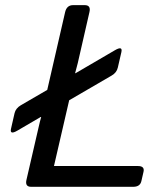

<svg xmlns="http://www.w3.org/2000/svg" viewBox="-20 -720 646 740"><path d="M47.4 -216.8Q16.6 -198.7 22.5 -224.1L36.1 -283.7Q40.5 -302.7 60.5 -314.5L162.1 -373.5L231 -673.3Q237.3 -700.2 261.7 -700.2H306.6Q331.1 -700.2 324.7 -673.3L279.8 -477.1Q274.9 -456.5 269.5 -438H271.5L422.9 -526.4Q453.6 -544.4 447.8 -519L434.1 -459.5Q429.7 -439.9 410.2 -428.7L246.6 -333.5L188 -80.1H511.7Q538.1 -80.1 533.2 -58.1L524.9 -22Q520 0 493.2 0H100.1Q75.7 0 82 -26.9L128.9 -230Q133.8 -252 138.7 -269H136.7Z"/></svg>

Font: Istok
Style: Italic
Weight: 500
Italic angle: -13°
Designer: Andrey V. Panov
Foundry: Andrey V. Panov
Version: Version 1.0.3